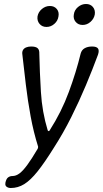

<svg xmlns="http://www.w3.org/2000/svg" viewBox="-20 -740 516 962"><path d="M34 202Q22 202 13.5 196Q5 190 7 178V176Q11 156 20.5 149Q30 142 42 142Q60 142 77.5 129Q95 116 117 86Q139 56 169 5Q170 2 170.5 0Q171 -2 171 -5Q148 -78 133.5 -157Q119 -236 109.5 -315.5Q100 -395 92 -467Q90 -480 95 -489Q100 -498 111 -502.5Q122 -507 136 -507Q159 -507 168.5 -498.5Q178 -490 177 -470Q179 -379 185 -279Q191 -179 219 -87Q221 -83 224 -83Q227 -83 229 -87Q288 -179 325 -279.5Q362 -380 384 -471Q389 -490 404.5 -498.5Q420 -507 441 -507Q464 -507 471 -497Q478 -487 471 -466Q444 -393 410.5 -313Q377 -233 337 -153Q297 -73 250 0Q204 74 168.5 118.5Q133 163 101.5 182.5Q70 202 34 202ZM213 -605Q191 -605 178 -620.5Q165 -636 168 -658Q172 -680 190 -695Q208 -710 230 -710Q252 -710 264.5 -695Q277 -680 273 -658Q270 -636 252.5 -620.5Q235 -605 213 -605ZM394 -615Q372 -615 359 -630.5Q346 -646 350 -668Q353 -690 371 -705Q389 -720 411 -720Q433 -720 445.5 -705Q458 -690 455 -668Q451 -646 433.5 -630.5Q416 -615 394 -615Z"/></svg>

Font: Winky Sans Light
Style: Italic
Weight: 300
Italic angle: -8.97852°
Designer: Simon Atzbach
Foundry: typofactur
Version: Version 1.205